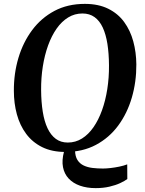

<svg xmlns="http://www.w3.org/2000/svg" viewBox="-20 -773 746 990"><path d="M473.5 197Q428 197 392.5 184.5Q357 172 334.2 147.8Q311.5 123.5 304.8 88.8Q298 54 310 9L367 2.5Q367.5 33.5 379.5 52.2Q391.5 71 411.8 80.5Q432 90 457.5 93Q483 96 511 96Q527 96 549.5 93.5Q572 91 595 86.2Q618 81.5 636 74.5L636.5 150Q623.5 160 600 171Q576.5 182 544.2 189.5Q512 197 473.5 197ZM317.5 10.5Q247.5 10.5 197.2 -14.5Q147 -39.5 114.8 -83Q82.5 -126.5 67 -183.5Q51.5 -240.5 51.5 -304.5Q51 -394 75 -474.5Q99 -555 145.8 -617.8Q192.5 -680.5 260.8 -716.8Q329 -753 417.5 -753Q487.5 -753 538 -728Q588.5 -703 620.2 -659.5Q652 -616 667.2 -559.8Q682.5 -503.5 683 -441Q683.5 -351.5 659.8 -270Q636 -188.5 589.5 -125.5Q543 -62.5 474.5 -26Q406 10.5 317.5 10.5ZM329.5 -38Q369.5 -38 402.8 -58.8Q436 -79.5 462 -117Q488 -154.5 506 -204.5Q524 -254.5 533.2 -313.5Q542.5 -372.5 542 -436.5Q541.5 -498 533.8 -547Q526 -596 509.8 -631Q493.5 -666 467.5 -684.8Q441.5 -703.5 405 -703.5Q365 -703.5 331.5 -683Q298 -662.5 272 -625.5Q246 -588.5 228 -538.8Q210 -489 200.8 -430.5Q191.5 -372 192 -308.5Q192.5 -246.5 200.5 -196.8Q208.5 -147 225.2 -111.5Q242 -76 267.8 -57Q293.5 -38 329.5 -38Z"/></svg>

Font: Merriweather 48pt SemiBold
Style: Italic
Weight: 600
Italic angle: -7.8°
Designer: Eben Sorkin
Foundry: Eben Sorkin
Version: Version 2.101